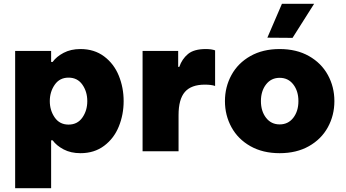

<svg xmlns="http://www.w3.org/2000/svg" viewBox="-20 -799 1828 1014"><path d="M60 195V-530H250V-472H258Q278 -500 316 -520Q354 -540 405 -540Q478 -540 530 -501Q582 -462 607.5 -399Q633 -336 633 -265Q633 -194 607.5 -131Q582 -68 530 -29Q478 10 405 10Q354 10 316 -10Q278 -30 258 -58H250V195ZM342 -141Q389 -141 415 -178Q441 -215 441 -265Q441 -315 415 -352Q389 -389 342 -389Q295 -389 269 -351.5Q243 -314 243 -265Q243 -216 269 -178.5Q295 -141 342 -141Z M733 0V-530H921V-446H927Q941 -487 972.5 -513.5Q1004 -540 1067 -540Q1097 -540 1116 -533V-345Q1096 -352 1062 -352Q990 -352 956.5 -313.5Q923 -275 923 -191V0Z M1639 -779 1525 -599 1392 -600 1469 -779ZM1168 -265Q1168 -340 1202.5 -403Q1237 -466 1302.5 -503Q1368 -540 1457 -540Q1546 -540 1611.5 -503Q1677 -466 1711.5 -403Q1746 -340 1746 -265Q1746 -190 1711.5 -127Q1677 -64 1611.5 -27Q1546 10 1457 10Q1368 10 1302.5 -27Q1237 -64 1202.5 -127Q1168 -190 1168 -265ZM1556 -265Q1556 -318 1529 -353Q1502 -388 1457 -388Q1412 -388 1385 -353Q1358 -318 1358 -265Q1358 -212 1385 -177Q1412 -142 1457 -142Q1502 -142 1529 -177Q1556 -212 1556 -265Z"/></svg>

Font: Be Vietnam Black
Style: Regular
Weight: 900
Designer: Lam Bao; Tony Le; Vietanh Nguyen
Foundry: Yellow Type Foundry
Version: Version 5.000